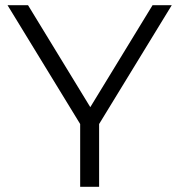

<svg xmlns="http://www.w3.org/2000/svg" viewBox="-20 -720 692 740"><path d="M289 -242V0H362V-242L642 -700H568L328 -307L88 -700H9Z"/></svg>

Font: Malon Grotesk
Style: Regular
Weight: 400
Designer: Julieta Ulanovsky
Foundry: Julieta Ulanovsky
Version: Version 7.200